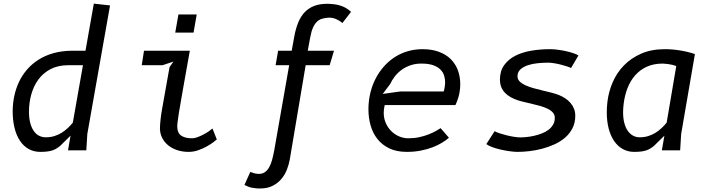

<svg xmlns="http://www.w3.org/2000/svg" viewBox="-20 -830 3940 1060"><path d="M357.5 -470Q301 -470 260 -448.8Q219 -427.5 192.5 -391.8Q166 -356 153 -309.8Q140 -263.5 140 -213.5Q140 -177.5 147 -151Q154 -124.5 166.5 -106.8Q179 -89 196 -80.5Q213 -72 233 -72Q259 -72 281 -79Q303 -86 321.2 -97.5Q339.5 -109 354.8 -123.5Q370 -138 382 -153L438 -470ZM355.5 0 369.5 -81 312 -24.5Q301.5 -16 291.2 -9.8Q281 -3.5 268.8 0.5Q256.5 4.5 240.5 6.5Q224.5 8.5 202.5 8.5Q166 8.5 137.5 -7.8Q109 -24 89.5 -53.8Q70 -83.5 60 -124.8Q50 -166 50 -215.5Q50 -258 58.8 -299.5Q67.5 -341 85 -378Q102.5 -415 129.5 -446.2Q156.5 -477.5 192.8 -500.5Q229 -523.5 275.2 -536.5Q321.5 -549.5 377.5 -550H452L498 -810L587.5 -800L462 -90L456.5 0Z M965 -750H1066L1048.5 -650H947.5ZM937.5 -490 877.5 -470H762.5L775 -550H1028Q1015.5 -480 1006.5 -429.5Q997.5 -379 991.2 -343.5Q985 -308 981.2 -286Q977.5 -264 975.2 -251Q973 -238 972 -232.2Q971 -226.5 970.5 -224.2Q970 -222 969.8 -220.8Q969.5 -219.5 969 -215.5Q968 -208.5 966.2 -197Q964.5 -185.5 962.8 -173.5Q961 -161.5 959.8 -150.8Q958.5 -140 958.5 -134.5Q958.5 -96.5 980 -81.5Q1001.5 -66.5 1040.5 -66.5Q1053.5 -66.5 1069.8 -72.5Q1086 -78.5 1102 -86.8Q1118 -95 1131.5 -104.2Q1145 -113.5 1153 -120.5L1177 -60Q1172.5 -56 1157.8 -44.8Q1143 -33.5 1122 -21.8Q1101 -10 1075 -0.8Q1049 8.5 1021.5 8.5Q987 8.5 958 -1.2Q929 -11 908 -28.2Q887 -45.5 875 -69.5Q863 -93.5 863 -122Q863 -131 864 -144Q865 -157 866.5 -171.2Q868 -185.5 870 -199.2Q872 -213 874 -223.5L916 -459.5Z M1576.5 -470H1501.5L1515.5 -550H1590.5L1604.5 -627.5Q1613 -674 1627.5 -708.2Q1642 -742.5 1664.2 -764.8Q1686.5 -787 1716.5 -798Q1746.5 -809 1786.5 -809Q1790.5 -809 1794 -808.8Q1797.5 -808.5 1801.5 -808.5Q1824 -807.5 1841.5 -803.8Q1859 -800 1873 -794Q1887 -788 1898 -780.5Q1909 -773 1918 -764.5L1870.5 -703Q1856 -715.5 1837 -724Q1818 -732.5 1798.5 -732.5H1793Q1774 -731 1758.2 -726.5Q1742.5 -722 1730 -710.2Q1717.5 -698.5 1708 -677.5Q1698.5 -656.5 1692.5 -622.5L1679 -550H1824L1800 -470H1667.5L1580 49.5Q1575 78 1563.8 106.8Q1552.5 135.5 1533 158.5Q1513.5 181.5 1485 196Q1456.5 210.5 1417 210.5Q1412.5 210.5 1407.8 210.5Q1403 210.5 1397.5 210Q1367.5 207.5 1351.2 200.8Q1335 194 1329.5 191L1362 119Q1367.5 121 1379.5 125.2Q1391.5 129.5 1406.5 130H1410Q1428 130 1441.5 121Q1455 112 1465 95.2Q1475 78.5 1481.8 54.2Q1488.5 30 1494 0Z M2458.5 -69.5Q2443 -56 2420.2 -42Q2397.5 -28 2368 -16.8Q2338.5 -5.5 2302.8 1.5Q2267 8.5 2226 8.5Q2169.5 8.5 2129.5 -10.8Q2089.5 -30 2063.8 -62.5Q2038 -95 2026 -137.8Q2014 -180.5 2014 -227.5Q2014 -251 2017 -275Q2021.5 -311.5 2033.2 -347Q2045 -382.5 2063.8 -414Q2082.5 -445.5 2107.8 -472Q2133 -498.5 2164.5 -517.8Q2196 -537 2233.2 -547.8Q2270.5 -558.5 2313 -558.5Q2363 -558.5 2401.8 -544.5Q2440.5 -530.5 2467 -505Q2493.5 -479.5 2507.2 -443.8Q2521 -408 2521 -364.5Q2521 -343.5 2517.5 -323Q2515 -307.5 2511.2 -294.5Q2507.5 -281.5 2503.5 -271.5Q2499 -260 2494.5 -250H2104Q2101 -238.5 2099.8 -228Q2098.5 -217.5 2098.5 -207.5Q2098.5 -176.5 2110 -150.5Q2121.5 -124.5 2140.5 -105.8Q2159.5 -87 2184 -76.8Q2208.5 -66.5 2235 -66.5Q2267 -66.5 2295.2 -72.8Q2323.5 -79 2346.2 -88Q2369 -97 2386 -106.5Q2403 -116 2412.5 -122.5ZM2429.5 -325Q2430.5 -326.5 2432 -333Q2433.5 -339.5 2434.8 -347.8Q2436 -356 2436.8 -363.8Q2437.5 -371.5 2437.5 -376Q2437.5 -394 2432 -412.2Q2426.5 -430.5 2412 -445.5Q2397.5 -460.5 2372 -469.8Q2346.5 -479 2306.5 -479Q2274 -479 2246.8 -469.8Q2219.5 -460.5 2197.8 -444.8Q2176 -429 2160 -408.5Q2144 -388 2134 -366L2093 -311.5L2189.5 -325Z M3132.5 -454.5Q3124 -459 3107.8 -464.2Q3091.5 -469.5 3073.2 -474Q3055 -478.5 3037 -481.2Q3019 -484 3006.5 -484Q2980 -484 2950.2 -481.2Q2920.5 -478.5 2895.2 -470.2Q2870 -462 2853.5 -447.2Q2837 -432.5 2837 -408.5Q2837 -392 2849.2 -380Q2861.5 -368 2881.2 -359Q2901 -350 2926.2 -343Q2951.5 -336 2977 -330Q3002.5 -324 3026 -318Q3049.5 -312 3066.5 -305Q3085 -297.5 3101.5 -286.5Q3118 -275.5 3130 -261.2Q3142 -247 3149 -229.5Q3156 -212 3156 -191.5Q3156 -152.5 3140.8 -122.5Q3125.5 -92.5 3099.8 -70.2Q3074 -48 3041 -33Q3008 -18 2972.8 -8.8Q2937.5 0.5 2902.2 4.5Q2867 8.5 2837.5 8.5Q2820.5 8.5 2795.8 5.2Q2771 2 2745.8 -3.8Q2720.5 -9.5 2698.5 -17.5Q2676.5 -25.5 2665 -34.5L2710.5 -105.5Q2721.5 -99.5 2740 -93.5Q2758.5 -87.5 2779 -82.5Q2799.5 -77.5 2819.2 -74.5Q2839 -71.5 2852.5 -71.5Q2867.5 -71.5 2887.5 -73.5Q2907.5 -75.5 2928.5 -80.2Q2949.5 -85 2970.2 -92.8Q2991 -100.5 3007 -112.5Q3023 -124.5 3033 -141Q3043 -157.5 3043 -179.5Q3043 -197 3031.8 -209.2Q3020.5 -221.5 3002.2 -230.2Q2984 -239 2960.5 -245.5Q2937 -252 2912.2 -257.8Q2887.5 -263.5 2863.8 -269.2Q2840 -275 2821 -283Q2798.5 -292.5 2783 -304.2Q2767.5 -316 2758 -329.5Q2748.5 -343 2744.2 -358.2Q2740 -373.5 2740 -389.5Q2740 -437.5 2763 -469.8Q2786 -502 2824.2 -521.8Q2862.5 -541.5 2912.5 -550Q2962.5 -558.5 3016.5 -558.5Q3035.5 -558.5 3059 -555.5Q3082.5 -552.5 3105 -547.5Q3127.5 -542.5 3146 -536.2Q3164.5 -530 3173.5 -523.5Z M3713.5 -465Q3704.5 -469 3691.8 -472Q3679 -475 3667.5 -476.5Q3654 -478.5 3639.5 -479Q3588.5 -479 3550.5 -461.5Q3512.5 -444 3486 -413.5Q3459.5 -383 3444 -342.5Q3428.5 -302 3423 -256Q3420 -231 3420 -210.5Q3420 -176 3427 -150Q3434 -124 3446.5 -106.8Q3459 -89.5 3475.5 -80.8Q3492 -72 3511.5 -72Q3537.5 -72 3559.5 -79Q3581.5 -86 3599.8 -97.5Q3618 -109 3633.2 -123.5Q3648.5 -138 3660.5 -153ZM3634 0 3648 -81 3590.5 -24.5Q3580 -16 3569.8 -9.8Q3559.5 -3.5 3547.2 0.5Q3535 4.5 3519 6.5Q3503 8.5 3481 8.5Q3445.5 8.5 3417.5 -7.5Q3389.5 -23.5 3370 -52.2Q3350.5 -81 3340.2 -121Q3330 -161 3330 -209.5Q3330 -223.5 3330.8 -238.2Q3331.5 -253 3333.5 -268Q3340 -323.5 3362.5 -375.8Q3385 -428 3424.2 -468.5Q3463.5 -509 3519.8 -533.8Q3576 -558.5 3650 -558.5Q3692 -558.5 3735 -551.5Q3778 -544.5 3816.5 -531.5L3740.5 -90L3735 0Z"/></svg>

Font: B612 Mono
Style: Italic
Weight: 400
Italic angle: -10°
Version: Version 1.005